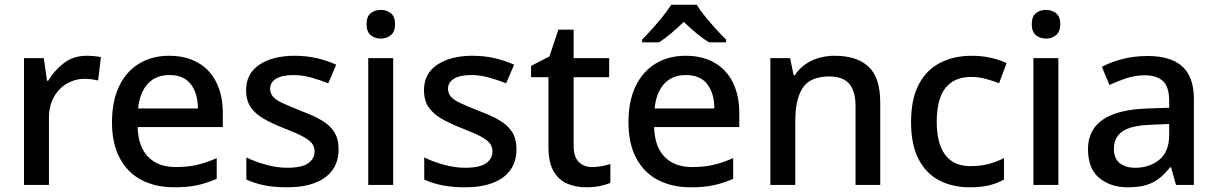

<svg xmlns="http://www.w3.org/2000/svg" viewBox="-20 -786 5172 816"><path d="M82 0V-539H166L180 -443H185Q210 -486 251 -517.5Q292 -549 347 -549Q362 -549 379.5 -547.5Q397 -546 409 -543L397 -444Q384 -447 369 -449Q354 -451 337 -451Q300 -451 265.5 -431.5Q231 -412 209.5 -374.5Q188 -337 188 -283V0Z M720 10Q642 10 582.5 -20.5Q523 -51 489.5 -113Q456 -175 456 -266Q456 -356 486 -419Q516 -482 571 -515.5Q626 -549 699 -549Q770 -549 821.5 -519.5Q873 -490 900 -435Q927 -380 927 -305V-246H565Q567 -164 609 -120Q651 -76 727 -76Q778 -76 818 -85.5Q858 -95 901 -114V-26Q860 -8 819 1Q778 10 720 10ZM567 -325H821Q821 -388 791.5 -427.5Q762 -467 700 -467Q642 -467 608 -430Q574 -393 567 -325Z M1201 10Q1145 10 1103 1.5Q1061 -7 1027 -23V-117Q1063 -99 1110 -86Q1157 -73 1201 -73Q1262 -73 1289.5 -92Q1317 -111 1317 -143Q1317 -162 1306 -176.5Q1295 -191 1267 -206Q1239 -221 1187 -241Q1136 -261 1100.5 -281.5Q1065 -302 1045.5 -330.5Q1026 -359 1026 -403Q1026 -474 1083 -511.5Q1140 -549 1232 -549Q1282 -549 1325.5 -539Q1369 -529 1409 -511L1375 -432Q1340 -446 1302 -456.5Q1264 -467 1227 -467Q1179 -467 1153.5 -451.5Q1128 -436 1128 -409Q1128 -390 1140 -375.5Q1152 -361 1181.5 -347.5Q1211 -334 1261 -314Q1312 -295 1347 -274.5Q1382 -254 1400.5 -225Q1419 -196 1419 -152Q1419 -100 1393.5 -64Q1368 -28 1319 -9Q1270 10 1201 10Z M1545 0V-539H1651V0ZM1599 -622Q1573 -622 1555.5 -636.5Q1538 -651 1538 -683Q1538 -716 1555.5 -730Q1573 -744 1599 -744Q1623 -744 1641 -730Q1659 -716 1659 -683Q1659 -651 1641 -636.5Q1623 -622 1599 -622Z M1957 10Q1901 10 1859 1.5Q1817 -7 1783 -23V-117Q1819 -99 1866 -86Q1913 -73 1957 -73Q2018 -73 2045.5 -92Q2073 -111 2073 -143Q2073 -162 2062 -176.5Q2051 -191 2023 -206Q1995 -221 1943 -241Q1892 -261 1856.5 -281.5Q1821 -302 1801.5 -330.5Q1782 -359 1782 -403Q1782 -474 1839 -511.5Q1896 -549 1988 -549Q2038 -549 2081.5 -539Q2125 -529 2165 -511L2131 -432Q2096 -446 2058 -456.5Q2020 -467 1983 -467Q1935 -467 1909.5 -451.5Q1884 -436 1884 -409Q1884 -390 1896 -375.5Q1908 -361 1937.5 -347.5Q1967 -334 2017 -314Q2068 -295 2103 -274.5Q2138 -254 2156.5 -225Q2175 -196 2175 -152Q2175 -100 2149.5 -64Q2124 -28 2075 -9Q2026 10 1957 10Z M2472 10Q2428 10 2392 -5Q2356 -20 2333.5 -57Q2311 -94 2311 -161V-458H2237V-506L2315 -546L2353 -660H2418V-539H2569V-458H2418V-165Q2418 -120 2439.5 -98Q2461 -76 2496 -76Q2517 -76 2538 -80Q2559 -84 2574 -89V-9Q2557 -1 2529.5 4.5Q2502 10 2472 10Z M2915 10Q2837 10 2777.5 -20.5Q2718 -51 2684.5 -113Q2651 -175 2651 -266Q2651 -356 2681 -419Q2711 -482 2766 -515.5Q2821 -549 2894 -549Q2965 -549 3016.5 -519.5Q3068 -490 3095 -435Q3122 -380 3122 -305V-246H2760Q2762 -164 2804 -120Q2846 -76 2922 -76Q2973 -76 3013 -85.5Q3053 -95 3096 -114V-26Q3055 -8 3014 1Q2973 10 2915 10ZM2762 -325H3016Q3016 -388 2986.5 -427.5Q2957 -467 2895 -467Q2837 -467 2803 -430Q2769 -393 2762 -325ZM2941 -766Q2954 -744 2976.5 -716.5Q2999 -689 3023 -662.5Q3047 -636 3066 -618V-606H2993Q2967 -622 2940 -644.5Q2913 -667 2886 -693Q2859 -667 2833 -645Q2807 -623 2781 -606H2709V-618Q2728 -637 2751.5 -663Q2775 -689 2797 -716.5Q2819 -744 2833 -766Z M3254 0V-539H3338L3353 -466H3358Q3376 -494 3402.5 -512.5Q3429 -531 3461 -540Q3493 -549 3527 -549Q3622 -549 3671.5 -502.5Q3721 -456 3721 -351V0H3616V-336Q3616 -399 3589 -430Q3562 -461 3505 -461Q3423 -461 3391.5 -412.5Q3360 -364 3360 -272V0Z M4102 10Q4029 10 3972.5 -19Q3916 -48 3884 -109.5Q3852 -171 3852 -267Q3852 -366 3885.5 -428.5Q3919 -491 3977.5 -520Q4036 -549 4110 -549Q4153 -549 4192 -540Q4231 -531 4258 -518L4226 -432Q4200 -443 4168.5 -451Q4137 -459 4108 -459Q4059 -459 4026 -437.5Q3993 -416 3977 -373.5Q3961 -331 3961 -268Q3961 -206 3977.5 -164Q3994 -122 4025.5 -101Q4057 -80 4104 -80Q4148 -80 4183 -89.5Q4218 -99 4247 -114V-23Q4219 -7 4184.5 1.5Q4150 10 4102 10Z M4372 0V-539H4478V0ZM4426 -622Q4400 -622 4382.5 -636.5Q4365 -651 4365 -683Q4365 -716 4382.5 -730Q4400 -744 4426 -744Q4450 -744 4468 -730Q4486 -716 4486 -683Q4486 -651 4468 -636.5Q4450 -622 4426 -622Z M4773 10Q4700 10 4652 -29.5Q4604 -69 4604 -153Q4604 -234 4667 -277.5Q4730 -321 4858 -325L4949 -328V-356Q4949 -418 4922 -442Q4895 -466 4846 -466Q4806 -466 4767.5 -453.5Q4729 -441 4695 -425L4663 -502Q4700 -522 4750 -535Q4800 -548 4857 -548Q4956 -548 5005 -503.5Q5054 -459 5054 -365V0H4978L4957 -75H4953Q4930 -46 4905.5 -27Q4881 -8 4849.5 1Q4818 10 4773 10ZM4804 -73Q4866 -73 4907.5 -107.5Q4949 -142 4949 -212V-259L4876 -256Q4785 -253 4749.5 -227Q4714 -201 4714 -154Q4714 -112 4739 -92.5Q4764 -73 4804 -73Z"/></svg>

Font: Noto Sans Symbols Medium
Style: Regular
Weight: 500
Version: Version 2.002